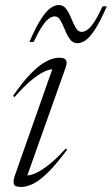

<svg xmlns="http://www.w3.org/2000/svg" viewBox="-20 -732 444 762"><path d="M39.5 -37 194 -475.5 206.5 -456.5Q192 -461 168.8 -453.2Q145.5 -445.5 113 -420.5Q80.5 -395.5 37.5 -346.5L32 -351.5Q70.5 -408 103.2 -441Q136 -474 163.8 -488.5Q191.5 -503 215 -503Q236 -503 241.8 -493.5Q247.5 -484 240.5 -464L82.5 -19L70 -37.5Q84 -32.5 107.2 -39.2Q130.5 -46 164 -70.5Q197.5 -95 241 -142.5L246.5 -138Q204.5 -81.5 171.8 -49Q139 -16.5 112.8 -3.2Q86.5 10 63.5 10Q39 10 35 -1.5Q31 -13 39.5 -37ZM404 -707Q377.5 -646.5 356.8 -614.8Q336 -583 319.2 -571.8Q302.5 -560.5 287.5 -560.5Q269 -560.5 257.5 -576.5Q246 -592.5 237.5 -613.8Q229 -635 220 -651Q211 -667 197.5 -667Q186.5 -667 174.2 -658.2Q162 -649.5 147.2 -627.5Q132.5 -605.5 113.5 -565.5H96.5Q123.5 -627 144.2 -658.5Q165 -690 181.8 -701Q198.5 -712 213.5 -712Q232 -712 243.2 -696Q254.5 -680 263 -658.8Q271.5 -637.5 280.8 -621.5Q290 -605.5 304 -605.5Q315 -605.5 327.2 -614.2Q339.5 -623 354.2 -645.2Q369 -667.5 387 -707Z"/></svg>

Font: Newsreader 60pt Light
Style: Italic
Weight: 300
Italic angle: -17°
Designer: Hugues Gentile
Foundry: Production Type
Version: Version 1.003